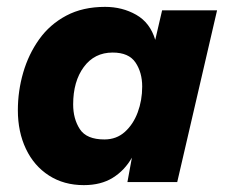

<svg xmlns="http://www.w3.org/2000/svg" viewBox="-20 -530 656 559"><path d="M224 9Q166 9 122.5 -19Q79 -47 55.5 -96.5Q32 -146 32 -209Q32 -265 47.5 -318.5Q63 -372 94 -415.5Q125 -459 173 -484.5Q221 -510 286 -510Q336 -510 376.5 -487Q417 -464 432 -414L452 -500H612L496 0H351L364 -71Q343 -34 308.5 -12.5Q274 9 224 9ZM284 -124Q319 -124 343.5 -146Q368 -168 381 -203Q394 -238 394 -278Q394 -319 374.5 -348Q355 -377 308 -377Q255 -377 224 -335Q193 -293 193 -226Q193 -184 212.5 -154Q232 -124 284 -124Z"/></svg>

Font: Prodigy Sans
Style: Bold Italic
Weight: 700
Italic angle: -13°
Designer: Wei Huang
Foundry: Wei Huang
Version: Version 1.003; ttfautohint (v1.8.3)